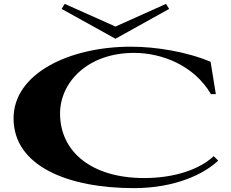

<svg xmlns="http://www.w3.org/2000/svg" viewBox="-20 -956 1193 991"><path d="M655 -715C340 -715 50 -578 50 -345C50 -97 334 15 671 15C886 15 1035 -59 1106 -127L1083 -150C1013 -84 885 -37 724 -37C454 -37 290 -172 290 -370C290 -531 432 -683 672 -683C813 -683 980 -621 1069 -470H1094L1067 -637C942 -690 782 -715 655 -715ZM298 -910 576 -756 853 -910 837 -936 576 -819 314 -936Z"/></svg>

Font: Sprat Extended
Style: Bold
Weight: 700
Width: 9
Designer: Ethan Nakache
Foundry: Collletttivo
Version: Version 2.000;Glyphs 3.2 (3217)